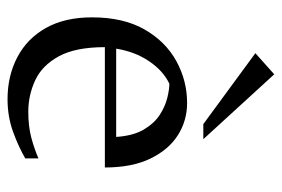

<svg xmlns="http://www.w3.org/2000/svg" viewBox="-139 -596 747 509"><g transform="rotate(90 234.5 -341.5)"><path d="M243 12Q181 12 131.5 -14Q82 -40 54 -90Q26 -140 26 -212Q26 -295 58 -351Q90 -407 142 -435.5Q194 -464 253 -464Q300 -464 338.5 -439.5Q377 -415 400.5 -366.5Q424 -318 424 -246H105Q105 -168 129.5 -123.5Q154 -79 193.5 -61Q233 -43 276 -43Q315 -43 345 -51Q375 -59 400 -70V-35Q369 -17 329 -2.5Q289 12 243 12ZM109 -276H343Q340 -321 323.5 -349Q307 -377 284.5 -391.5Q262 -406 239.5 -411.5Q217 -417 202 -417Q168 -401 142.5 -363.5Q117 -326 109 -276ZM309 -507 121 -645 177 -695 349 -507Z"/></g></svg>

Font: Belleza
Style: Regular
Weight: 400
Designer: Eduardo Rodriguez Tunni
Foundry: Eduardo Rodriguez Tunni
Version: Version 1.003; ttfautohint (v1.8.4.7-5d5b)